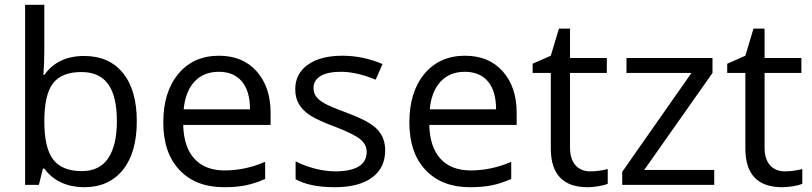

<svg xmlns="http://www.w3.org/2000/svg" viewBox="-20 -780 3426 810"><path d="M335 -543.9Q440.4 -543.9 498.8 -471.9Q557.1 -399.9 557.1 -268.1Q557.1 -136.2 498.3 -63.2Q439.5 9.8 335 9.8Q282.7 9.8 239.5 -9.5Q196.3 -28.8 167 -68.8H161.1L144 0H85.9V-759.8H167V-575.2Q167 -513.2 163.1 -463.9H167Q223.6 -543.9 335 -543.9ZM323.2 -476.1Q240.2 -476.1 203.6 -428.5Q167 -380.9 167 -268.1Q167 -155.3 204.6 -106.7Q242.2 -58.1 325.2 -58.1Q399.9 -58.1 436.5 -112.5Q473.1 -167 473.1 -269Q473.1 -373.5 436.5 -424.8Q399.9 -476.1 323.2 -476.1Z M924.8 9.8Q806.2 9.8 737.5 -62.5Q668.9 -134.8 668.9 -263.2Q668.9 -392.6 732.7 -468.8Q796.4 -544.9 903.8 -544.9Q1004.4 -544.9 1063 -478.8Q1121.6 -412.6 1121.6 -304.2V-252.9H752.9Q755.4 -158.7 800.5 -109.9Q845.7 -61 927.7 -61Q1014.2 -61 1098.6 -97.2V-24.9Q1055.7 -6.3 1017.3 1.7Q979 9.8 924.8 9.8ZM902.8 -477.1Q838.4 -477.1 800 -435.1Q761.7 -393.1 754.9 -318.8H1034.7Q1034.7 -395.5 1000.5 -436.3Q966.3 -477.1 902.8 -477.1Z M1605 -146Q1605 -71.3 1549.3 -30.8Q1493.7 9.8 1393.1 9.8Q1286.6 9.8 1227.1 -23.9V-99.1Q1265.6 -79.6 1309.8 -68.4Q1354 -57.1 1395 -57.1Q1458.5 -57.1 1492.7 -77.4Q1526.9 -97.7 1526.9 -139.2Q1526.9 -170.4 1499.8 -192.6Q1472.7 -214.8 1394 -245.1Q1319.3 -272.9 1287.8 -293.7Q1256.3 -314.5 1241 -340.8Q1225.6 -367.2 1225.6 -403.8Q1225.6 -469.2 1278.8 -507.1Q1332 -544.9 1424.8 -544.9Q1511.2 -544.9 1593.8 -509.8L1564.9 -443.8Q1484.4 -477.1 1418.9 -477.1Q1361.3 -477.1 1332 -459Q1302.7 -440.9 1302.7 -409.2Q1302.7 -387.7 1313.7 -372.6Q1324.7 -357.4 1349.1 -343.8Q1373.5 -330.1 1442.9 -304.2Q1538.1 -269.5 1571.5 -234.4Q1605 -199.2 1605 -146Z M1962.9 9.8Q1844.2 9.8 1775.6 -62.5Q1707 -134.8 1707 -263.2Q1707 -392.6 1770.8 -468.8Q1834.5 -544.9 1941.9 -544.9Q2042.5 -544.9 2101.1 -478.8Q2159.7 -412.6 2159.7 -304.2V-252.9H1791Q1793.5 -158.7 1838.6 -109.9Q1883.8 -61 1965.8 -61Q2052.2 -61 2136.7 -97.2V-24.9Q2093.8 -6.3 2055.4 1.7Q2017.1 9.8 1962.9 9.8ZM1940.9 -477.1Q1876.5 -477.1 1838.1 -435.1Q1799.8 -393.1 1793 -318.8H2072.8Q2072.8 -395.5 2038.6 -436.3Q2004.4 -477.1 1940.9 -477.1Z M2470.7 -57.1Q2492.2 -57.1 2512.2 -60.3Q2532.2 -63.5 2543.9 -66.9V-4.9Q2530.8 1.5 2505.1 5.6Q2479.5 9.8 2459 9.8Q2303.7 9.8 2303.7 -153.8V-472.2H2227.1V-511.2L2303.7 -544.9L2337.9 -659.2H2384.8V-535.2H2540V-472.2H2384.8V-157.2Q2384.8 -108.9 2407.7 -83Q2430.7 -57.1 2470.7 -57.1Z M2993.2 0H2605V-55.2L2897 -472.2H2623V-535.2H2985.8V-472.2L2697.8 -63H2993.2Z M3291.5 -57.1Q3313 -57.1 3333 -60.3Q3353 -63.5 3364.7 -66.9V-4.9Q3351.6 1.5 3325.9 5.6Q3300.3 9.8 3279.8 9.8Q3124.5 9.8 3124.5 -153.8V-472.2H3047.9V-511.2L3124.5 -544.9L3158.7 -659.2H3205.6V-535.2H3360.8V-472.2H3205.6V-157.2Q3205.6 -108.9 3228.5 -83Q3251.5 -57.1 3291.5 -57.1Z"/></svg>

Font: f04114697
Style: Regular
Weight: 400
Foundry: Ascender Corporation
Version: Version 1.10